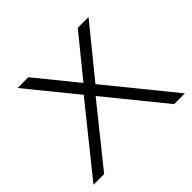

<svg xmlns="http://www.w3.org/2000/svg" viewBox="-162 -900 1101 1101"><g transform="rotate(-45 388.5 -350.0)"><path d="M671.9 0 386.7 -351.1 104.5 0H18.1L343.3 -404.3L102.5 -700.2H189.9L390.1 -453.6L590.8 -700.2H678.2L434.1 -399.9L759.3 0Z"/></g></svg>

Font: LilGrotesk
Style: Regular
Weight: 400
Designer: BSozoo
Foundry: BSozoo
Version: Version 1.004;PS 001.004;hotconv 1.0.70;makeotf.lib2.5.58329